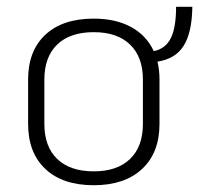

<svg xmlns="http://www.w3.org/2000/svg" viewBox="-20 -536 588 567"><path d="M445 -354Q451 -330 451 -301V-170Q451 -85 399.5 -37Q348 11 257 11Q165 11 114 -37Q63 -85 63 -170V-301Q63 -386 114 -433.5Q165 -481 257 -481Q322 -481 367.5 -456Q413 -431 434 -385Q469 -392 484.5 -423.5Q500 -455 500 -516H548Q547 -440 522.5 -401Q498 -362 445 -354ZM402 -301Q402 -368 364 -404.5Q326 -441 257 -441Q187 -441 149 -404.5Q111 -368 111 -301V-170Q111 -103 149 -66.5Q187 -30 257 -30Q326 -30 364 -66.5Q402 -103 402 -170Z"/></svg>

Font: KoHo Light
Style: Regular
Weight: 300
Version: Version 1.000; ttfautohint (v1.6)